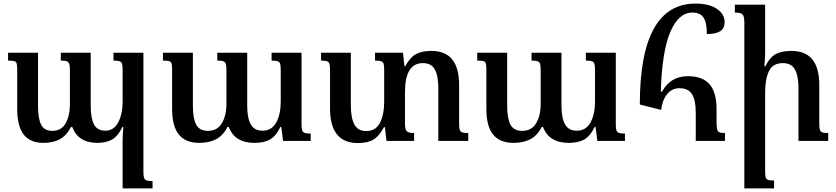

<svg xmlns="http://www.w3.org/2000/svg" viewBox="-20 -786 4666 1071"><path d="M780 -492V172Q780 196 783.5 206Q787 216 797 220Q807 224 831 224V265H664V-2Q664 -26 668 -78H663Q638 -26 605 -7.5Q572 11 523 11Q416 11 383 -78H376Q351 -29 313 -9Q275 11 223 11Q148 11 112 -35.5Q76 -82 76 -179V-397Q76 -422 73 -432Q70 -442 60 -445Q50 -448 25 -448V-492H192V-196Q192 -125 209.5 -90.5Q227 -56 272 -56Q322 -56 346 -98Q370 -140 370 -207V-392Q370 -418 366.5 -429Q363 -440 353 -444Q343 -448 319 -448V-492H486V-196Q486 -126 504.5 -91.5Q523 -57 567 -57Q615 -57 639.5 -103.5Q664 -150 664 -220V-392Q664 -418 661 -429Q658 -440 648 -444Q638 -448 613 -448V-492Z M1662 -492V-93Q1662 -69 1665.5 -59Q1669 -49 1679 -45Q1689 -41 1713 -41V0H1559L1549 -78H1544Q1519 -26 1485.5 -7.5Q1452 11 1400 11Q1289 11 1256 -78H1249Q1224 -29 1184.5 -9Q1145 11 1092 11Q1015 11 977.5 -35.5Q940 -82 940 -179V-397Q940 -422 937 -432Q934 -442 924 -445Q914 -448 889 -448V-492H1056V-196Q1056 -125 1074.5 -90.5Q1093 -56 1140 -56Q1192 -56 1217.5 -98.5Q1243 -141 1243 -207V-392Q1243 -418 1240 -429Q1237 -440 1226.5 -444Q1216 -448 1192 -448V-492H1359V-196Q1359 -127 1379 -92Q1399 -57 1444 -57Q1496 -57 1521 -103Q1546 -149 1546 -220V-392Q1546 -418 1543 -429Q1540 -440 1530 -444Q1520 -448 1495 -448V-492Z M2592 -44V0H2425V-295Q2425 -363 2405.5 -398.5Q2386 -434 2339 -434Q2239 -434 2239 -272V-99Q2239 -64 2249 -54Q2259 -44 2290 -44V0H2136L2127 -77H2122Q2095 -26 2062.5 -7Q2030 12 1976 12Q1821 12 1821 -181V-391Q1821 -418 1818 -429Q1815 -440 1805 -444Q1795 -448 1771 -448V-492H1937V-200Q1937 -129 1956.5 -92Q1976 -55 2023 -55Q2076 -55 2099.5 -101Q2123 -147 2123 -220V-393Q2123 -419 2120 -429.5Q2117 -440 2106.5 -444Q2096 -448 2072 -448V-492H2228L2236 -416H2240Q2268 -467 2301 -484.5Q2334 -502 2387 -502Q2541 -502 2541 -312V-101Q2541 -74 2544 -63Q2547 -52 2557 -48Q2567 -44 2592 -44Z M3415 -492V-93Q3415 -69 3418.5 -59Q3422 -49 3432 -45Q3442 -41 3466 -41V0H3312L3302 -78H3297Q3272 -26 3238.5 -7.5Q3205 11 3153 11Q3042 11 3009 -78H3002Q2977 -29 2937.5 -9Q2898 11 2845 11Q2768 11 2730.5 -35.5Q2693 -82 2693 -179V-397Q2693 -422 2690 -432Q2687 -442 2677 -445Q2667 -448 2642 -448V-492H2809V-196Q2809 -125 2827.5 -90.5Q2846 -56 2893 -56Q2945 -56 2970.5 -98.5Q2996 -141 2996 -207V-392Q2996 -418 2993 -429Q2990 -440 2979.5 -444Q2969 -448 2945 -448V-492H3112V-196Q3112 -127 3132 -92Q3152 -57 3197 -57Q3249 -57 3274 -103Q3299 -149 3299 -220V-392Q3299 -418 3296 -429Q3293 -440 3283 -444Q3273 -448 3248 -448V-492Z M3549 -203Q3549 -766 3860 -766Q3935 -766 3978.5 -737Q4022 -708 4022 -662Q4022 -628 3997.5 -612Q3973 -596 3923 -596Q3923 -661 3904 -688.5Q3885 -716 3842 -716Q3766 -716 3719.5 -609Q3673 -502 3666 -275H3673Q3720 -361 3817 -361Q3899 -361 3938 -316Q3977 -271 3977 -177V-109Q3977 -78 3980 -65.5Q3983 -53 3992 -48.5Q4001 -44 4024 -44V0H3861V-157Q3861 -228 3840 -261Q3819 -294 3770 -294Q3727 -294 3700.5 -260Q3674 -226 3668 -173Z M4600 0H4434V-295Q4434 -363 4414 -398.5Q4394 -434 4347 -434Q4291 -434 4269.5 -389.5Q4248 -345 4248 -272V166Q4248 192 4251 202.5Q4254 213 4264 217Q4274 221 4298 221V265H4132V-661Q4132 -696 4121.5 -706Q4111 -716 4079 -716V-760H4248V-493Q4248 -468 4244 -416H4249Q4275 -468 4308.5 -485Q4342 -502 4395 -502Q4550 -502 4550 -312V-101Q4550 -74 4553 -63Q4556 -52 4566 -48Q4576 -44 4600 -44Z"/></svg>

Font: Noto Serif Armenian Medium
Style: Regular
Weight: 500
Designer: Monotype Design team
Foundry: Monotype Imaging Inc.
Version: Version 1.000